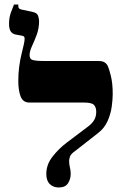

<svg xmlns="http://www.w3.org/2000/svg" viewBox="-20 -820 554 850"><path d="M240 10Q216 10 200.5 -5Q185 -20 185 -50Q185 -91 212 -126Q239 -161 276 -189L374 -263Q391 -277 398.5 -291.5Q406 -306 406 -325Q406 -345 396 -355.5Q386 -366 352 -366H110Q82 -366 71.5 -392.5Q61 -419 61 -462Q61 -495 65 -525Q69 -555 75 -579.5Q81 -604 85 -621.5Q89 -639 89 -648Q89 -656 86 -658.5Q83 -661 77 -662L50 -667Q37 -669 28.5 -679.5Q20 -690 20 -715Q20 -743 29 -766.5Q38 -790 42 -800H61V-792Q61 -781 74 -778L125 -767Q145 -763 149 -749Q153 -735 153 -727Q153 -694 142.5 -666Q132 -638 121.5 -615.5Q111 -593 111 -576Q111 -557 127.5 -553.5Q144 -550 167 -550H415Q435 -550 444.5 -543Q454 -536 458 -526Q463 -515 471 -483Q479 -451 479 -404Q479 -379 474.5 -347Q470 -315 456 -283.5Q442 -252 413 -230L312 -151Q293 -138 289.5 -126Q286 -114 286 -108Q286 -92 289.5 -79Q293 -66 293 -50Q293 -27 281 -8.5Q269 10 240 10Z"/></svg>

Font: Frank Ruhl Libre Black
Style: Regular
Weight: 900
Designer: Yanek Iontef
Foundry: Fontef
Version: Version 6.004